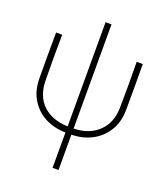

<svg xmlns="http://www.w3.org/2000/svg" viewBox="-151 -713 881 1032"><g transform="rotate(20 290.0 -196.5)"><path d="M77 -210Q78 -120 130 -70Q182 -20 273 -17V-613H307V-17Q395 -19 448.5 -70Q502 -121 503 -210Q504 -276 504 -331.5Q504 -387 503 -470H538Q539 -324 538 -210Q538 -139 506.5 -88Q475 -37 423 -10Q371 17 307 18V220H273V18Q209 17 157 -9.5Q105 -36 73.5 -87Q42 -138 42 -210Q41 -324 42 -470H77Q76 -387 76 -331.5Q76 -276 77 -210Z"/></g></svg>

Font: Kreadon
Style: Regular
Weight: 400
Designer: kohakuno
Foundry: StudioGnu
Version: Version 1.000;Glyphs 3.1.2 (3151)